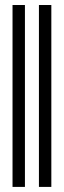

<svg xmlns="http://www.w3.org/2000/svg" viewBox="-20 -734 251 754"><path d="M181.6 0H132.9V-714.3H181.6ZM77.9 0H29.2V-714.3H77.9Z"/></svg>

Font: Marapfhont
Style: Book
Weight: 400
Version: Version 0.15